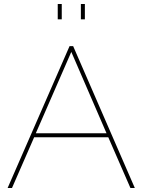

<svg xmlns="http://www.w3.org/2000/svg" viewBox="-20 -941 714 961"><path d="M269 -844.2V-920.9H289.1V-844.2ZM384.8 -844.2V-920.9H404.8V-844.2ZM328.1 -710H346.2L654.8 0H632.8L522 -253.9H150.9L40 0H18.1ZM513.2 -273.9 336.9 -681.2 159.2 -273.9Z"/></svg>

Font: Rawline Thin
Style: Regular
Weight: 250
Designer: Matt McInerney, Pablo Impallari, Rodrigo Fuenzalida
Foundry: Matt McInerney, Pablo Impallari, Rodrigo Fuenzalida
Version: Version 4.020;PS 004.020;hotconv 1.0.88;makeotf.lib2.5.64775